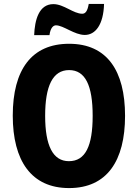

<svg xmlns="http://www.w3.org/2000/svg" viewBox="-20 -948 702 978"><path d="M154 -769H232C237 -807 252 -819 265 -819C303 -819 359 -770 412 -770C466 -770 507 -822 510 -928H432C426 -893 416 -878 399 -878C354 -878 305 -927 252 -927C178 -927 157 -846 154 -769ZM617 -358C617 -588 525 -725 332 -725C141 -725 45 -593 45 -359C45 -130 139 10 332 10C525 10 617 -129 617 -358ZM210 -358C210 -509 248 -591 332 -591C415 -591 452 -512 452 -358C452 -204 415 -127 331 -127C249 -127 210 -207 210 -358Z"/></svg>

Font: Noto Sans Lao Looped Condensed ExtraBold
Style: Regular
Weight: 800
Width: 3
Designer: Mark Frömberg, Ben Mitchell
Foundry: The Fontpad Ltd
Version: Version 1.002